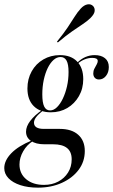

<svg xmlns="http://www.w3.org/2000/svg" viewBox="-53 -683 528 896"><path d="M124.2 192.7Q77.4 192.7 41.9 181Q6.5 169.4 -13.3 148.8Q-33.1 128.2 -33.1 101.6Q-33.1 66.1 -0.4 32.3Q32.3 -1.6 95.2 -27.4L100 -24.2Q72.6 -7.3 55.2 23Q37.9 53.2 37.9 84.7Q37.9 127.4 69.4 153.6Q100.8 179.8 152.4 179.8Q189.5 179.8 218.5 164.5Q247.6 149.2 264.5 122.2Q281.5 95.2 281.5 60.5Q281.5 25 259.7 7.7Q237.9 -9.7 194.4 -9.7H154Q114.5 -9.7 91.5 -25.4Q68.5 -41.1 68.5 -68.5Q68.5 -92.7 87.9 -118.5Q107.3 -144.4 145.2 -171L149.2 -168.5Q125 -149.2 115.3 -135.9Q105.6 -122.6 105.6 -110.5Q105.6 -96 117.3 -88.7Q129 -81.5 151.6 -81.5H225.8Q281.5 -81.5 312.1 -54Q342.7 -26.6 342.7 21.8Q342.7 71 314.1 109.3Q285.5 147.6 235.9 170.2Q186.3 192.7 124.2 192.7ZM183.9 -158.9Q133.1 -158.9 104 -188.3Q75 -217.7 75 -270.2Q75 -314.5 94.8 -350Q114.5 -385.5 149.2 -405.6Q183.9 -425.8 226.6 -425.8Q278.2 -425.8 306.9 -396Q335.5 -366.1 335.5 -313.7Q335.5 -269.4 315.3 -234.3Q295.2 -199.2 261.3 -179Q227.4 -158.9 183.9 -158.9ZM180.6 -167.7Q197.6 -167.7 212.9 -182.7Q228.2 -197.6 240.3 -223Q252.4 -248.4 259.7 -280.2Q266.9 -312.1 266.9 -346.8Q266.9 -383.1 257.7 -400Q248.4 -416.9 229.8 -416.9Q212.1 -416.9 196.8 -403.2Q181.5 -389.5 169.8 -365.7Q158.1 -341.9 151.2 -310.1Q144.4 -278.2 144.4 -242.7Q144.4 -204 153.2 -185.9Q162.1 -167.7 180.6 -167.7ZM408.9 -312.1Q396.8 -312.1 389.5 -319.8Q382.3 -327.4 382.3 -340.3Q382.3 -352.4 387.5 -362.5Q392.7 -372.6 398 -381.9Q403.2 -391.1 403.2 -398.4Q403.2 -405.6 396.8 -409.3Q390.3 -412.9 377.4 -412.9Q359.7 -412.9 342.3 -406Q325 -399.2 308.9 -385.5L306.5 -389.5Q325 -408.1 345.6 -416.9Q366.1 -425.8 388.7 -425.8Q419.4 -425.8 437.1 -411.3Q454.8 -396.8 454.8 -370.2Q454.8 -345.2 441.5 -328.6Q428.2 -312.1 408.9 -312.1ZM216.9 -484.7 212.9 -488.7Q244.4 -527.4 262.9 -555.2Q281.5 -583.1 294.8 -604.4Q308.1 -625.8 324.2 -643.5Q339.5 -659.7 355.2 -662.5Q371 -665.3 381.5 -654.8Q390.3 -645.2 388.7 -631Q387.1 -616.9 369.4 -599.2Q354.8 -584.7 333.5 -570.6Q312.1 -556.5 283.5 -536.7Q254.8 -516.9 216.9 -484.7Z"/></svg>

Font: Playfair 144pt SemiCondensed
Style: Italic
Weight: 400
Width: 4
Italic angle: -15.6°
Designer: Claus Eggers Sørensen
Foundry: Claus Eggers Sørensen
Version: Version 2.203